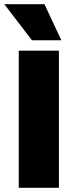

<svg xmlns="http://www.w3.org/2000/svg" viewBox="-46 -891 340 911"><path d="M-25.5 -871H165L245 -700H105.5ZM43 -650.5H233.5V0H43Z"/></svg>

Font: Overused Grotesk Black
Style: Regular
Weight: 900
Version: Version 0.004